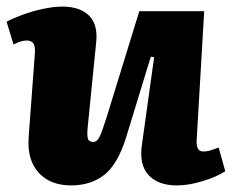

<svg xmlns="http://www.w3.org/2000/svg" viewBox="-22 -549 704 583"><path d="M-2 -483Q16 -493 46 -504Q76 -515 108.5 -522Q141 -529 167 -529Q221 -529 248.5 -501.5Q276 -474 270 -420L244 -160Q242 -137 245 -127.5Q248 -118 261 -118Q273 -118 281 -135Q289 -152 303 -197L401 -515H598L575 -121Q574 -89 595 -89Q607 -89 619.5 -93Q632 -97 642 -101L662 -29Q636 -12 593.5 1Q551 14 515 14Q458 14 429 -17.5Q400 -49 409 -110L446 -375L436 -377L361 -132Q335 -49 294 -17.5Q253 14 194 14Q130 14 95 -25Q60 -64 65 -132L84 -389Q85 -411 78.5 -418.5Q72 -426 59 -426Q42 -426 19 -414Z"/></svg>

Font: Literata 12pt ExtraBold
Style: Italic
Weight: 800
Italic angle: -2°
Designer: Latin by Veronika Burian and Jose Scaglione. Greek by Irene Vlachou. Cyrillic by Vera Evstafieva
Foundry: TypeTogether
Version: Version 3.002